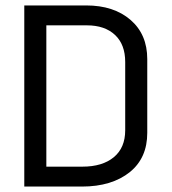

<svg xmlns="http://www.w3.org/2000/svg" viewBox="-20 -686 631 706"><path d="M440.4 -458Q440.4 -522.5 402.8 -557.6Q365.2 -592.8 299.8 -592.8H150.4V-73.2H283.2Q356.4 -73.2 398.4 -107.9Q440.4 -142.6 440.4 -207ZM296.9 -666Q398.4 -666 460 -612.8Q521.5 -559.6 521.5 -468.8V-197.3Q521.5 -105.5 458 -53.7Q391.6 0 281.2 0H69.3V-666Z"/></svg>

Font: BF_TEXT
Style: Regular
Weight: 400
Foundry: EA DICE
Version: Version 1.404